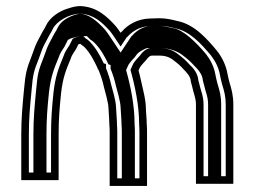

<svg xmlns="http://www.w3.org/2000/svg" viewBox="-20 -579 837 632"><path d="M460 -229C459.3 -242.3 456.7 -259 452 -279C445.2 -306.3 443.1 -322 436 -347L441 -358C444.8 -363.8 455.8 -375.8 459 -379C463.3 -384 468.5 -391.8 475 -395C476.3 -395 477.7 -395.3 479 -396H504C525 -396 540 -390.2 552 -380C566.9 -368.9 574.1 -362.4 585 -350C593.6 -341.4 608 -326.7 608 -311C609.3 -305.7 611 -299.3 613 -292C617.1 -271.4 625 -257 625 -235V26H748V-235C748 -264.7 742.2 -285.7 735 -309L732 -321C730.7 -326.3 729.7 -331 729 -335C724 -365.1 710.1 -391.6 694 -412C662.1 -450.3 620 -499.3 563 -510C546.3 -514.5 525.6 -519 504 -519C496 -519 485.3 -518.7 472 -518C433.1 -516.8 400.6 -497.7 382 -476C380 -474.7 378.3 -473 377 -471C371.7 -479 366.3 -486.3 361 -493C332.8 -524 300.1 -556.2 245 -559C233.7 -559 221 -556.7 207 -552C174.1 -543 143.5 -521.2 131 -494C129 -489.3 126 -484 122 -478C113.4 -460.8 103.8 -446 96 -427L84 -394C68.6 -354.5 63.8 -339.9 59 -284C53.7 -228.1 50 -189.7 50 -135V14H173V-135C173 -185.8 175.6 -219.2 181 -272C186.8 -322.8 196.6 -347 212 -384C215.7 -396.8 223.2 -406.4 230 -417L238 -433C239.3 -433.7 240.7 -434 242 -434C242.7 -434.7 243.3 -435 244 -435C247.9 -431.1 253.9 -428.1 257 -425C275.9 -406.1 290.1 -379.1 302 -353L301 -351L304 -350C304 -349.3 304.3 -348.3 305 -347C311.6 -331.3 317.9 -312 322 -293C325.2 -279.3 337 -240.5 337 -224L339 -192C339.7 -183.3 340 -175.7 340 -169C340.7 -161 341 -152.7 341 -144V33H464V-144C464 -153.3 463.7 -162.3 463 -171C463 -189.7 460 -211 460 -229ZM438 -171V-170C438.6 -161.7 439 -153.1 439 -144V8H366V-144C366 -152.6 365.5 -163.7 365 -170C364.9 -179.1 364.6 -185.2 363.9 -193.7L362 -224.9C361.5 -249.9 349.3 -286.3 346.4 -298.5C342.3 -317.8 335.4 -338.7 329 -354.4V-368L321.4 -370.5C309.3 -396.3 295.5 -421.8 274.7 -442.7C267.2 -450.2 262.2 -452.2 261.7 -452.7L254.4 -460H244C233.5 -457.4 226.8 -455.4 219.4 -451.6L208.2 -429.4C202 -419.7 193.9 -409.5 188.4 -392.3C172.9 -355 162.2 -327.5 156.1 -274.7C150.7 -221.4 148 -186.7 148 -135V-11H75V-135C75 -188.6 78.5 -225.4 83.9 -281.8C88.6 -337.5 91.8 -345.2 107.4 -385.2L119.3 -418C126.2 -434.4 134.9 -448.2 143.7 -465.4C149 -473.7 151.1 -477.8 153.9 -484C165.1 -507.6 206.2 -533.6 244.4 -534C288.9 -531.4 315.2 -506.1 342 -476.8C346.7 -470.8 351.4 -464.4 356.2 -457.1L377 -425.9L397 -456L398.7 -457.1C414 -474.9 439.3 -492 473 -493C486.6 -493.7 496.5 -494 504 -494C522.6 -494 541.6 -489.9 557.4 -485.6C603.8 -476.9 642.4 -434.9 674.6 -396.3C688.9 -377.8 700.2 -355.8 704.3 -330.9C705.2 -326 706.3 -320.8 707.7 -314.9L710.9 -302.3C718 -279.2 723 -261.5 723 -235V1H650V-235C650 -263.5 640.7 -281.1 637.5 -296.9C636.3 -302.9 633.7 -311.5 632.9 -314.6C630.8 -342.6 609.9 -360.5 603.3 -367.1C591.7 -380.2 581.3 -389.2 567.6 -399.5C550.5 -413.8 529.3 -421 504 -421H473.1L471.1 -420H469.1L463.8 -417.4C449.5 -410.2 443.1 -399 440.5 -395.9C434.3 -389.4 425.4 -379.6 419.1 -370.2L409.4 -349C423.5 -299.7 438 -232.6 438 -171ZM423 -170.4V-171C423 -233.6 409.4 -297.9 395 -348.3L403.2 -366.3C409.2 -375.3 417.9 -384.8 424.2 -391.4C426.7 -394.3 430.8 -404.9 450 -414.5L461 -420H463L465 -421H504C537.8 -421 565.8 -410.2 583.5 -395.4C597 -385.3 608.4 -375.3 619.5 -362.6C627.7 -354.4 646.7 -336.6 647.9 -313.2C649.2 -308.2 650.5 -303.4 652.6 -295.7C656.3 -276.8 665 -261.5 665 -235V1H708V-235C708 -262.9 703 -280.6 695.6 -304.7L692.5 -317.1C691.1 -322.8 690 -327.8 689.2 -332.4C684.8 -359.2 672.5 -382.5 658.3 -400.7C625.5 -440.1 584.2 -479.9 551.5 -486.1C535.9 -489 518.5 -494 504 -494C497.3 -494 488.7 -493.8 474.6 -493C453.1 -492.4 430.4 -479.5 414.8 -461.3L413.1 -460.2L377 -406L340.1 -461.4C335.1 -468.8 331 -474.5 325.7 -481.2C297.3 -512.4 272.2 -531.8 243.7 -534C241 -533.8 234.6 -532.9 225.8 -529.9C204.3 -522.8 180.3 -510.1 169.6 -487.4C167.1 -481.8 164.3 -476.5 159.6 -469.5C151 -452.4 142 -438.1 134.9 -421.1L122.9 -388.3C107.3 -348.4 103.7 -338.6 98.9 -282.6C93.6 -226.4 90 -189 90 -135V-11H133V-135C133 -186.4 135.6 -220.6 141.1 -273.7C147 -325.7 157.5 -352.4 172.9 -389.4C177.8 -404.9 186.3 -416.1 192.3 -425.4L203.5 -447.7L213 -452.5C216.6 -454.3 237.4 -458.3 244 -460H266.2L277.8 -448.3C278.4 -447.9 283.4 -445.8 290.9 -438.3C311.9 -417.3 325.1 -392.6 337 -367.3L344 -365V-352.6C350.7 -336.4 357.4 -316 361.6 -296.5C364.6 -283.8 376.7 -246.4 377 -224.5L379 -193.1C379.6 -184.5 380 -177.7 380 -169.7C380.7 -161.4 381 -152.8 381 -144V8H424V-144C424 -153.2 423.6 -162 423 -170.4Z"/></svg>

Font: Tape
Style: Regular
Weight: 500
Foundry: Cannot Into Space Fonts
Version: Version 0.97